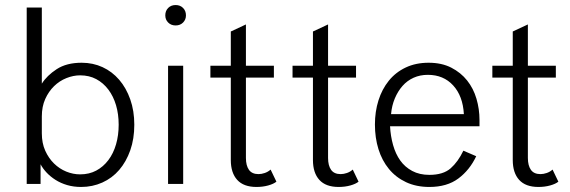

<svg xmlns="http://www.w3.org/2000/svg" viewBox="-20 -730 2263 762"><path d="M513 -235Q513 -179 497 -133.5Q481 -88 453 -55.5Q425 -23 386 -5.5Q347 12 302 12Q272 12 246.5 4.5Q221 -3 200.5 -16Q180 -29 165 -45Q150 -61 141 -78V0H86V-700H146V-398Q166 -430 205 -455.5Q244 -481 304 -481Q349 -481 387 -463.5Q425 -446 453 -413.5Q481 -381 497 -335.5Q513 -290 513 -235ZM298 -431Q271 -431 243.5 -420Q216 -409 194.5 -388Q173 -367 159.5 -337Q146 -307 146 -268V-201Q146 -162 159.5 -132Q173 -102 194.5 -81Q216 -60 243 -49Q270 -38 298 -38Q334 -38 362 -53Q390 -68 410 -94.5Q430 -121 440.5 -157Q451 -193 451 -235Q451 -277 440.5 -312.5Q430 -348 410 -374.5Q390 -401 362 -416Q334 -431 298 -431Z M636 -669Q636 -687 647.5 -698.5Q659 -710 677 -710Q695 -710 706.5 -698.5Q718 -687 718 -669Q718 -652 706.5 -640.5Q695 -629 677 -629Q659 -629 647.5 -640.5Q636 -652 636 -669ZM647 -469H707V0H647Z M1077 -9Q1066 0 1044.5 6Q1023 12 998 12Q947 12 921.5 -16Q896 -44 896 -95V-422H815V-469H896V-605L956 -633V-469H1067V-422H956V-103Q956 -73 968 -56Q980 -39 1006 -39Q1018 -39 1031 -43.5Q1044 -48 1054 -57Z M1403 -9Q1392 0 1370.5 6Q1349 12 1324 12Q1273 12 1247.5 -16Q1222 -44 1222 -95V-422H1141V-469H1222V-605L1282 -633V-469H1393V-422H1282V-103Q1282 -73 1294 -56Q1306 -39 1332 -39Q1344 -39 1357 -43.5Q1370 -48 1380 -57Z M1870 -110Q1844 -55 1799 -21.5Q1754 12 1684 12Q1632 12 1591.5 -7Q1551 -26 1523.5 -59.5Q1496 -93 1482 -138Q1468 -183 1468 -236Q1468 -287 1482 -331.5Q1496 -376 1523 -409.5Q1550 -443 1590 -462Q1630 -481 1681 -481Q1733 -481 1771 -461.5Q1809 -442 1834 -410.5Q1859 -379 1871 -338Q1883 -297 1883 -254V-229H1528Q1530 -190 1540 -154.5Q1550 -119 1568.5 -93Q1587 -67 1616 -51.5Q1645 -36 1684 -36Q1739 -36 1768.5 -62Q1798 -88 1819 -132ZM1678 -433Q1647 -433 1621.5 -421.5Q1596 -410 1577.5 -389Q1559 -368 1547 -339.5Q1535 -311 1532 -277H1821Q1817 -349 1778.5 -391Q1740 -433 1678 -433Z M2196 -9Q2185 0 2163.5 6Q2142 12 2117 12Q2066 12 2040.5 -16Q2015 -44 2015 -95V-422H1934V-469H2015V-605L2075 -633V-469H2186V-422H2075V-103Q2075 -73 2087 -56Q2099 -39 2125 -39Q2137 -39 2150 -43.5Q2163 -48 2173 -57Z"/></svg>

Font: Post Grotesk Light
Style: Light
Weight: 300
Version: Version 1.0